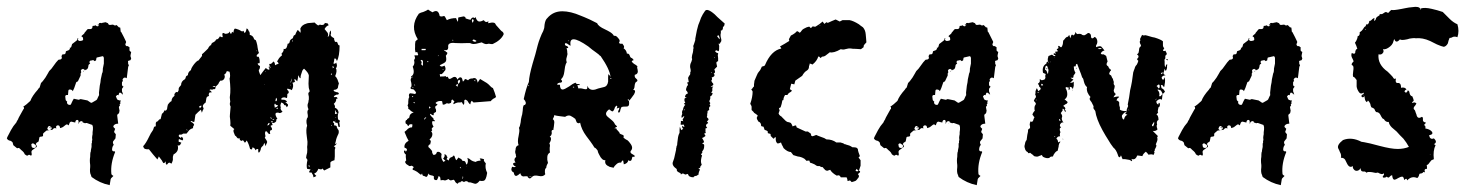

<svg xmlns="http://www.w3.org/2000/svg" viewBox="-24 -531 4289 562"><path d="M-4 -126Q-3 -127 -3 -129Q-1 -133 8 -150Q16 -164 21 -169Q24 -172 25 -175Q25 -176 26.5 -178Q28 -180 29 -182Q30 -184 30 -185Q31 -186 31 -187L36 -196L41 -205L45 -212H46V-217L44 -219Q45 -219 54 -226Q56 -228 59 -230.5Q62 -233 63 -234L65 -236Q70 -250 87 -269L88 -271Q90 -273 92 -275L96 -288Q100 -291 109 -304Q112 -309 115.5 -315Q119 -321 120 -323Q126 -328 134 -340Q140 -349 147 -356L153 -357Q154 -357 156 -359L157 -361V-362L156 -367L159 -372H163Q167 -372 168 -376L169 -381L177 -384L180 -387Q182 -388 180 -390V-391Q184 -391 185 -395L187 -402L200 -412L202 -414L203 -419H206Q205 -419 205 -418Q203 -416 205 -413Q207 -411 210 -411L216 -412Q217 -412 219 -414Q220 -417 219 -418V-420L218 -422Q216 -424 214 -425L217 -428Q223 -432 224 -436L226 -438Q228 -441 230 -443L233 -446H241Q243 -446 244 -447L246 -449L247 -455L254 -456Q255 -457 256 -457Q258 -454 261 -454Q265 -454 266 -458V-459Q266 -462 265 -463L271 -464H272Q274 -462 275 -464L285 -466L292 -463L293 -461Q294 -458 298 -458L307 -459L310 -457Q313 -456 316 -457L317 -458L323 -452Q323 -451 325 -451L328 -450L329 -441V-439Q332 -436 332 -435Q338 -424 345 -409V-407L343 -402V-400L344 -398L346 -396H351Q352 -393 355 -393V-384Q355 -382 358 -380L360 -379L358 -369V-366L360 -360L358 -355L355 -354Q349 -353 351 -349V-345L352 -342L353 -341V-339L352 -337Q351 -336 351 -334L347 -302L345 -303L342 -304Q339 -304 337 -302Q334 -299 335 -296L336 -294L334 -292Q333 -291 333 -289V-283Q333 -280 336 -278H338Q337 -277 335 -274L333 -271V-266Q333 -262 334 -261L335 -259V-257L336 -256V-254L331 -258Q328 -261 325 -259Q323 -253 323 -253L324 -252L321 -253H319L317 -251Q314 -248 316 -247Q318 -241 320 -239L323 -238L326 -237H330L329 -235Q328 -234 328 -230L329 -228Q325 -227 327 -223V-222L326 -221Q324 -219 324 -217L326 -206L325 -204V-202Q324 -198 322 -198Q319 -196 319 -193L322 -169Q314 -169 310 -165Q306 -161 309 -158L313 -154L311 -148Q309 -145 311 -143L315 -138L314 -126L307 -117Q306 -114 307 -111L309 -107Q304 -102 304 -92Q304 -91 306 -89Q307 -88 309 -88H312L313 -86Q299 -52 302 -22Q302 -20 305 -18L308 -16L301 -9Q301 -8 300 -7L297 11Q268 5 244 -13L242 -19Q238 -26 240 -42V-48Q238 -62 240 -72Q240 -82 241 -86L242 -88V-91Q244 -99 244 -101V-111Q246 -113 245 -118L246 -121V-123Q245 -127 246 -133L247 -138V-144L248 -152V-159Q248 -161 247 -162Q247 -166 244 -166L230 -171H227L225 -170L223 -171L221 -172H219L218 -173Q218 -176 216 -176Q213 -177 212 -176Q207 -174 207 -169H206V-175Q206 -180 202 -180Q200 -180 199 -179Q197 -177 197 -176L196 -172Q195 -173 193 -173L185 -175Q182 -175 180 -172L177 -164L174 -166Q172 -168 169 -166L160 -159Q159 -159 158 -158L152 -156L151 -160Q150 -164 146 -164H144Q143 -164 141 -162Q140 -161 140 -159L141 -155L138 -156H135L133 -155L129 -151L121 -150L113 -149Q112 -149 111 -148L104 -142L103 -141L102 -139V-133Q100 -131 96 -131Q91 -131 91 -127L89 -117L83 -113Q82 -112 82 -112Q82 -110 81 -110Q81 -108 82 -107L84 -103L83 -101Q83 -100 82 -100L70 -91Q68 -89 68 -86L69 -79L67 -75L64 -77Q61 -79 59 -77L55 -75L54 -76Q51 -77 48 -80Q47 -85 38 -92L34 -96Q32 -98 30 -98L26 -97L15 -106L13 -114L11 -116Q8 -119 6 -119Q-1 -120 -4 -126ZM175 -253H172Q167 -253 167 -248L168 -240Q168 -238 169 -237L173 -233L172 -232Q172 -225 179 -224H180Q184 -224 184 -227Q186 -229 186 -231L189 -237Q191 -241 192 -242L206 -239Q208 -239 209 -240L212 -241L232 -237L241 -231Q243 -229 246 -231L258 -238L260 -240L265 -251Q266 -251 266 -253Q265 -258 267 -271L268 -280L270 -290L271 -299L273 -308L274 -313L275 -317Q276 -318 276.5 -321Q277 -324 277 -326V-330L278 -335L279 -340L280 -345V-362L278 -366Q275 -367 274 -366L261 -363Q258 -363 258 -359L257 -354L252 -352Q252 -354 249 -355H247L245 -354H242Q241 -354 240 -353L238 -351V-348L239 -346L240 -345L237 -343Q235 -341 235 -340Q234 -327 227 -327L226 -326L224 -325Q224 -327 223 -327L222 -328Q221 -328 220 -329Q219 -330 218 -329L215 -328Q212 -325 213 -322Q214 -321 214 -320L212 -316V-310L204 -293L200 -291Q198 -289 198 -287Q193 -271 189 -264Q187 -269 180 -269Q176 -269 176 -264ZM70 -111 68 -109Q67 -108 68 -107Q68 -98 74 -98H77Q81 -99 81 -102V-105L80 -107L75 -110Q74 -112 70 -111ZM121 -150 123 -151H124L127 -154Q127 -158 126 -159L124 -160L122 -162H120Q118 -162 116 -159V-158L115 -156Q114 -154 115 -153L117 -151Q118 -150 121 -150ZM123 -158Q124 -158 124 -157V-155L120 -159Q123 -159 123 -158ZM263 -456 262 -459 266 -460 265 -458Q264 -456 263 -456ZM221 -321 220 -323 222 -324Q222 -322 221 -321ZM215 -168V-169L216 -170Q216 -168 215 -168Z M412 -94H406L401 -95Q397 -96 395 -103Q403 -111 413 -132Q417 -141 423 -149L425 -153L426 -157Q428 -162 432 -161V-171Q434 -176 438 -176Q442 -183 446 -182L450 -198Q456 -202 457 -208Q462 -205 465 -212L466 -219Q467 -221 467 -224Q473 -233 478 -235Q478 -240 481 -245L484 -248L487 -251Q485 -255 489 -259Q491 -263 496 -261L499 -267V-271Q499 -275 506 -282Q506 -293 517 -299L519 -302L520 -306Q521 -309 526 -311Q526 -320 535 -326Q535 -331 544 -343Q553 -354 557 -354L560 -358L564 -363Q569 -368 567 -372Q571 -375 581 -385L585 -389L587 -393Q590 -398 594 -399Q594 -403 598 -406L602 -408L606 -411Q608 -416 611 -416Q613 -416 615 -418Q618 -421 619 -424H621L623 -423Q626 -421 628 -423Q626 -431 627.5 -433.5Q629 -436 635 -432Q647 -432 648 -439Q652 -427 654 -435Q655 -436 655 -438L657 -437L659 -435Q660 -444 663 -447Q665 -448 675 -444L679 -442L682 -440Q687 -438 688 -441Q690 -439 690 -438L691 -436L692 -434Q695 -437 696 -440L697 -444L698 -448Q702 -446 703 -443L704 -440L706 -438L707 -434V-429Q715 -427 718 -421L720 -416Q721 -415 725 -413L726 -410L727 -407L729 -399L730 -392Q732 -379 734 -376L732 -374L730 -372Q726 -370 728 -365H733Q737 -358 736 -346H733L730 -345Q732 -339 737 -338Q737 -332 736 -330L735 -328L734 -327Q732 -325 738 -311L746 -322L754 -332Q759 -327 763 -327Q767 -327 762 -335L764 -336H766Q764 -342 764 -344Q770 -342 776 -351Q781 -349 781 -340Q788 -344 791 -344Q792 -347 787 -351L790 -356L793 -361Q799 -368 801 -368V-371L800 -374Q808 -382 806 -388Q812 -386 815 -392L817 -398L818 -403Q823 -403 824 -409Q824 -410 824.5 -411.5Q825 -413 826 -414Q830 -418 833 -419L834 -422L835 -425Q836 -428 840 -429L843 -436L847 -443Q849 -443 851 -440L853 -438L855 -435Q856 -436 856 -441L855 -447Q859 -458 873 -462Q875 -463 879 -463.5Q883 -464 885 -464L897 -465L901 -461L905 -458Q908 -455 912 -459Q924 -455 927 -464L931 -463H934Q936 -462 938 -457Q931 -455 926 -446L931 -440L935 -435Q938 -429 935 -423Q939 -424 940 -431L941 -437Q943 -441 944 -442Q945 -439 945 -433L944 -431V-429Q943 -425 954 -419V-416L955 -413Q955 -410 958 -408Q963 -410 964 -405L966 -400Q968 -398 970 -398Q970 -366 962 -352Q961 -358 957 -360Q956 -361 955 -359Q954 -357 954 -353L952 -345Q957 -343 960 -348Q965 -337 959 -331Q964 -324 957 -308Q961 -305 964 -298L966 -292L968 -287L966 -280L965 -274Q962 -268 953 -268Q951 -264 959 -262L962 -261H964Q967 -260 968 -257Q967 -254 963 -254H961L959 -253Q955 -251 953 -249Q955 -245 958 -247H961L964 -244Q964 -242 963 -242H961L960 -241Q961 -234 953 -227Q958 -221 956 -216Q966 -212 967 -202Q964 -194 965 -187Q965 -179 970 -179Q972 -176 969 -173L970 -167L971 -160Q966 -158 966 -163L965 -168Q965 -170 963 -172Q957 -170 957 -175Q960 -177 958 -179Q959 -175 956 -175L954 -176H951Q950 -173 951 -172H953L954 -170V-164Q961 -164 962 -160V-158L963 -156Q965 -152 967 -150Q969 -142 965 -136Q965 -135 962 -129L960 -123L959 -118Q956 -109 958 -109Q958 -109 961 -112Q962 -108 953 -103L956 -101L958 -98Q956 -96 956 -92V-73L955 -62Q944 -59 943 -55V-41L925 -32L923 -34Q922 -36 920 -38Q918 -33 908 -37Q903 -25 897 -24Q895 -22 898 -20L900 -18L902 -16Q898 -13 893 -12Q894 -14 892 -19L890 -22L888 -26H882Q880 -28 882 -31L884 -33L885 -35L880 -36Q876 -36 875 -37Q872 -45 876 -63L872 -69L873 -76L875 -84Q876 -94 875 -101Q876 -106 876 -116L874 -132Q871 -153 875 -163Q870 -180 877 -188V-194L876 -200Q875 -207 879 -211Q874 -222 878 -230Q879 -231 879 -236L880 -240V-248L879 -253Q877 -260 882 -262V-267Q879 -273 879 -286Q880 -301 880 -310Q879 -318 866 -330Q861 -326 860 -321L857 -312L856 -308V-305Q856 -302 855 -302Q853 -302 849 -311L848 -302L846 -293L839 -300Q837 -298 838 -296L839 -294L840 -293L837 -290Q835 -290 832 -289Q837 -279 830 -267L827 -269L823 -270Q819 -272 816 -271Q817 -270 817 -268Q821 -265 821 -262Q822 -258 817 -256Q817 -247 816 -244L812 -245Q811 -246 809 -246Q799 -246 799 -240L803 -239H808Q814 -237 815 -235Q817 -232 814 -232H811L815 -229L819 -225Q820 -221 815 -217Q813 -225 808 -223Q807 -229 799 -231L798 -227L797 -224Q796 -221 798 -217Q795 -212 803 -204Q795 -198 792 -201Q775 -204 788 -183Q783 -182 785 -177Q781 -170 772 -171L774 -165Q768 -164 768 -162L770 -159L772 -155Q773 -151 770 -150Q767 -150 767 -148Q765 -145 767 -139Q763 -138 760 -142L758 -145Q756 -147 754 -147Q751 -144 752 -138L753 -133Q753 -130 751 -128Q758 -118 758 -116Q758 -114 757 -112L755 -108L754 -103Q753 -105 751.5 -108.5Q750 -112 750 -113L748 -109L747 -106Q744 -102 743 -102Q742 -101 740 -98L739 -93Q738 -88 734 -84Q731 -85 732 -94Q728 -97 724 -91Q721 -100 714 -99Q715 -95 713.5 -94Q712 -93 708 -95Q704 -111 698 -120Q697 -118 695 -115Q693 -114 693 -113L690 -117L687 -121Q683 -117 680 -120Q677 -122 677 -127Q673 -124 670 -128L667 -132Q665 -134 664 -134L662 -139L660 -144Q658 -151 662 -153Q652 -161 650 -163Q651 -169 650 -179Q648 -192 649 -195L651 -219Q647 -226 650 -233Q648 -248 649 -249Q652 -268 648 -301Q651 -308 648 -321L640 -323Q639 -320 638 -318.5Q637 -317 636 -315.5Q635 -314 634 -313.5Q633 -313 632 -313Q636 -307 632 -300Q628 -294 621 -295Q616 -289 615 -285L613 -283L611 -281L607 -277Q607 -270 604 -270H600Q599 -270 597 -268L595 -269H593Q591 -270 589 -267Q596 -264 595 -260Q589 -262 588 -258Q586 -255 588 -250Q581 -249 580 -243L579 -237L578 -231Q568 -224 570 -218L571 -216L572 -214Q572 -212 569 -207L567 -201L564 -210L556 -203L548 -195Q547 -189 545 -175Q543 -173 540 -175L538 -176L535 -177Q533 -175 536 -174L539 -172L541 -171Q545 -166 544 -165L542 -162Q541 -161 541 -156Q534 -154 530 -150L526 -145L522 -140H512Q510 -138 507 -137H501Q498 -134 500 -131L503 -129L505 -127Q506 -128 508 -131Q515 -124 510 -120L505 -122L500 -124Q499 -123 499 -120V-116L503 -115L507 -113Q506 -112 504 -109Q505 -108 502 -106Q499 -104 496 -106Q501 -88 484 -79Q482 -73 482 -72V-67Q483 -62 478 -52L472 -55L469 -54L467 -52Q465 -48 462 -50Q461 -51 461 -59Q457 -52 454 -54L452 -57L450 -61L441 -73Q440 -72 440 -71L439 -69Q439 -68 438 -67Q437 -66 437 -64L430 -72L424 -79ZM779 -223 780 -219V-216L783 -217L786 -218Q788 -219 790 -223Q783 -223 781 -228Q779 -226 779 -223ZM758 -164Q765 -164 765 -171Q763 -172 761.5 -170Q760 -168 758 -164ZM956 -206 957 -205V-204Q957 -199 956 -197L964 -199L959 -204V-206Q959 -207 958 -208ZM782 -235H785Q789 -240 784 -245Q782 -235 782 -235ZM830 -302Q828 -297 826 -289Q829 -289 830 -302ZM559 -220 560 -217 561 -214 563 -216 564 -218Q567 -220 565 -222ZM769 -176 771 -174 772 -171Q775 -174 774 -176Q773 -177 769 -176ZM603 -279 598 -278Q602 -275 607 -277Q605 -279 603 -279ZM766 -336 765 -334 766 -333H767L769 -335Q767 -335 766 -336ZM949 -338Q950 -336 950 -331Q953 -334 954 -334Q954 -335 949 -338ZM779 -181 776 -183Q775 -183 773 -181Q777 -180 779 -181ZM772 -183Q771 -184 771 -184Q771 -186 770 -186L769 -189Q766 -184 772 -183ZM786 -212Q788 -212 790 -214L788 -216Q784 -214 786 -212ZM832 -414V-408Q835 -412 832 -414ZM878 -46 880 -44 881 -42Q883 -45 882.5 -46Q882 -47 878 -46ZM946 -311Q946 -312 947 -313Q947 -314 948 -316Q942 -315 946 -311ZM947 -166 945 -162Q948 -162 947 -166ZM961 -187Q957 -188 957 -188Q957 -186 961 -187ZM755 -320 753 -322Q751 -320 755 -320ZM827 -282 826 -283 825 -285Q826 -282 826.5 -281Q827 -280 828 -281Q828 -282 827 -282ZM525 -150 522 -153Q522 -148 525 -150ZM727 -383 726 -382 727 -381Q729 -383 727 -383ZM750 -283V-284L749 -285Q749 -283 750 -283ZM891 -31Q890 -32 889 -32Q889 -31 891 -31ZM932 -436Z M1159 -85Q1157 -90 1162 -91Q1162 -89 1164 -87Q1172 -95 1160 -99Q1158 -111 1172 -119Q1168 -125 1160 -145L1165 -149L1170 -154Q1177 -159 1182 -158L1183 -163V-167Q1173 -169 1172 -162L1170 -163L1169 -164Q1169 -166 1166 -168L1164 -169L1163 -171V-177Q1165 -180 1167 -180Q1167 -182 1170 -184L1172 -185L1174 -187Q1175 -199 1187 -202Q1181 -204 1178 -207L1175 -210Q1173 -212 1171 -212Q1172 -217 1169 -222L1171 -228V-234Q1171 -242 1174 -247L1173 -250V-253Q1173 -256 1176 -258L1185 -257Q1190 -255 1192 -257Q1194 -258 1194 -259Q1194 -260 1192.5 -262.5Q1191 -265 1188 -268L1185 -270H1181Q1178 -271 1177 -274Q1182 -276 1180 -288L1179 -292L1178 -297Q1178 -301 1181 -304L1180 -305L1179 -307Q1192 -314 1184 -336Q1189 -341 1189 -349L1188 -355L1191 -361L1189 -369H1199Q1201 -371 1199 -374L1198 -377L1197 -379Q1196 -378 1192 -378Q1190 -388 1191 -394V-402L1192 -410Q1197 -415 1199 -416Q1175 -454 1202 -491L1208 -494L1215 -496Q1225 -500 1229 -503L1235 -499L1242 -495Q1259 -506 1263 -484Q1267 -482 1271 -483L1274 -484Q1277 -484 1278 -483Q1279 -481 1284 -472Q1295 -478 1311 -478L1313 -473L1316 -467L1317 -472V-476Q1317 -479 1318 -480L1333 -483Q1339 -482 1339 -477Q1342 -476 1347 -474.5Q1352 -473 1353 -473Q1355 -477 1358 -479Q1363 -481 1364 -478L1366 -479L1368 -481Q1372 -468 1379 -468Q1385 -468 1392 -472Q1398 -463 1406 -469Q1405 -468 1405 -463L1410 -464L1416 -465Q1425 -465 1426 -461Q1427 -458 1433 -452L1441 -443L1444 -440L1447 -438Q1451 -434 1450 -430Q1442 -413 1418 -402H1413Q1410 -403 1406 -403L1401 -402Q1396 -401 1386 -407L1378 -405L1370 -403Q1360 -401 1354 -404Q1353 -405 1350 -405H1345Q1327 -404 1309 -405Q1295 -407 1290 -402Q1287 -399 1288 -393Q1288 -381 1275 -385Q1276 -383 1280 -381L1282 -379L1284 -378Q1288 -376 1281 -368Q1284 -354 1280 -350Q1278 -347 1263 -340Q1267 -333 1277 -339Q1282 -331 1279 -325L1277 -323Q1276 -321 1275 -320L1269 -314H1263Q1264 -312 1264 -307Q1276 -307 1281 -308Q1283 -303 1287 -307Q1288 -300 1292 -300Q1295 -300 1299 -303Q1303 -306 1307 -306Q1312 -306 1315 -298Q1321 -307 1326 -304Q1329 -303 1331 -292L1335 -296L1336 -298V-299Q1338 -301 1346 -296L1348 -298L1351 -300Q1356 -302 1358 -301Q1372 -307 1374 -289Q1375 -291 1378 -295Q1381 -299 1381 -300L1391 -294L1401 -288L1406 -284L1410 -280Q1414 -275 1419 -273L1424 -260L1428 -247L1424 -244L1420 -242Q1414 -238 1413 -235L1388 -233L1362 -231L1357 -236Q1353 -232 1353 -226Q1351 -225 1347 -231Q1347 -232 1346 -233L1344 -236L1341 -238Q1338 -241 1335 -237V-230Q1335 -226 1333 -224Q1331 -226 1330 -228L1329 -230L1328 -232L1322 -231H1316Q1310 -230 1304 -226Q1302 -228 1304 -231L1305 -232L1306 -235L1304 -236Q1302 -238 1300 -240Q1297 -238 1297 -236V-233L1296 -230Q1288 -226 1285 -229L1282 -228L1279 -226Q1275 -224 1272 -225Q1272 -227 1270 -235Q1258 -237 1251 -230Q1251 -229 1253 -227H1256Q1257 -226 1255 -223L1252 -221L1250 -219V-215L1252 -211Q1253 -207 1252 -203L1249 -202L1247 -200Q1244 -199 1246 -194Q1244 -193 1240 -195L1238 -197L1235 -198Q1234 -195 1238 -191L1242 -187L1245 -184Q1244 -182 1246 -180L1248 -179Q1249 -178 1249 -176Q1244 -177 1242 -176Q1240 -175 1241 -172Q1241 -168 1242 -166L1245 -160Q1238 -155 1240 -152L1241 -151V-150Q1241 -149 1238 -146Q1243 -142 1241 -134Q1240 -129 1233 -122Q1237 -121 1237 -116L1236 -112L1235 -108Q1232 -109 1230 -104Q1229 -100 1233 -98Q1241 -90 1241 -87V-84L1244 -78Q1252 -76 1255 -86Q1261 -88 1265 -84Q1270 -81 1268 -76Q1266 -68 1274 -57L1277 -59L1280 -60L1273 -67Q1279 -72 1277 -80Q1282 -78 1283 -76L1284 -73L1286 -71L1283 -65L1285 -64Q1288 -62 1290 -61Q1290 -67 1295 -70L1300 -72L1304 -76Q1307 -75 1308 -69Q1310 -63 1312 -62L1315 -66L1318 -70L1321 -68L1325 -66Q1328 -64 1330 -60H1334Q1338 -59 1339 -55L1340 -52L1342 -49Q1348 -57 1344 -69L1350 -66L1355 -62Q1359 -59 1368 -57Q1369 -58 1375 -60L1383 -61L1382 -64L1380 -67Q1384 -68 1393 -65Q1390 -61 1398 -53Q1395 -39 1402 -25L1400 -15Q1398 -8 1397 -7Q1394 1 1380 -2Q1373 7 1367 7L1363 6L1360 5Q1353 2 1348 3Q1341 -4 1334 2Q1327 -4 1323 3Q1320 2 1319 3L1317 5L1316 7Q1311 5 1309 2L1307 -2L1304 -5L1300 -4L1296 -3Q1292 -3 1289 -7Q1280 -2 1277 -3L1273 -4Q1269 -4 1266 -3L1265 -7V-10Q1264 -14 1260 -16L1258 -10L1255 -4Q1250 -3 1247.5 -5.5Q1245 -8 1246 -15L1242 -17L1237 -18Q1230 -20 1229 -24V-21L1228 -18Q1227 -14 1223 -13L1220 -15L1216 -16Q1212 -17 1212 -22Q1210 -24 1210 -21L1209 -20H1207L1202 -24L1197 -28Q1189 -33 1184 -34V-38L1187 -41Q1186 -44 1181 -46L1177 -45H1174L1165 -51L1163 -54L1162 -56Q1162 -60 1165 -61Q1163 -74 1164 -79Q1161 -80 1159 -85ZM1214 -338V-353Q1212 -355 1210 -355.5Q1208 -356 1207 -355L1209 -352L1210 -349Q1211 -346 1208 -343L1210 -342Q1212 -340 1214 -338ZM1359 -412 1362 -410 1365 -409Q1368 -408 1371 -411L1368 -413L1364 -415Q1360 -416 1359 -412ZM1316 -291 1317 -288V-285L1319 -287L1321 -289Q1323 -293 1323 -294Q1323 -295 1321 -297Q1320 -298 1318 -296Q1316 -294 1316 -291ZM1222 -388H1210V-384H1220Q1223 -384 1222 -388ZM1360 -464 1361 -467 1362 -470Q1364 -473 1359 -475Q1355 -471 1360 -464ZM1217 -180 1224 -187Q1221 -188 1219.5 -186Q1218 -184 1217 -180ZM1317 -285 1314 -284 1310 -282 1315 -277ZM1331 -16 1330 -11 1329 -7Q1333 -9 1331 -16ZM1232 -220V-213L1235 -215L1237 -216Q1235 -217 1232 -220ZM1367 -293V-298Q1362 -295 1367 -293ZM1323 -43 1322 -40 1326 -38 1325 -40 1324 -41ZM1185 -232Q1188 -231 1191 -228Q1190 -234 1185 -232ZM1303 -411Q1302 -412 1302 -415Q1298 -413 1303 -411ZM1186 -248Q1185 -248 1183 -250Q1182 -249 1182 -247Q1184 -246 1186 -248ZM1229 -352H1227Q1226 -351 1227 -350Q1227 -349 1229 -349Q1229 -350 1230 -351ZM1187 -276H1182Q1184 -273 1187 -276ZM1188 -284 1191 -279Q1191 -284 1188 -284ZM1258 -370V-366L1259 -368L1260 -369Q1258 -369 1258 -370ZM1271 -328H1275V-329H1271ZM1182 -304 1184 -305H1185Q1185 -306 1184 -307Q1184 -306 1182 -304ZM1339 -233H1341V-232H1339ZM1341 -43V-44H1340Q1340 -43 1341 -43ZM1169 -144 1170 -143Q1170 -144 1169 -144ZM1246 -73 1245 -72Z M1475 -43Q1483 -40 1486 -44Q1480 -45 1478 -50Q1477 -52 1479 -53.5Q1481 -55 1485 -55Q1478 -65 1487 -72Q1486 -74 1486 -77Q1486 -80 1485 -81Q1483 -87 1485 -92Q1485 -104 1494 -106Q1490 -116 1494 -133L1496 -145Q1497 -151 1495 -157Q1498 -160 1500 -173L1501 -182L1503 -191Q1505 -197 1505 -200L1506 -207Q1506 -217 1509 -223Q1516 -224 1515 -231L1513 -236L1509 -241Q1516 -274 1524 -291Q1525 -310 1535 -345L1543 -372L1550 -399L1553 -409L1557 -420Q1562 -433 1566 -440L1569 -449L1570 -459Q1572 -473 1578 -478Q1595 -498 1622 -498Q1646 -498 1676 -485L1686 -481Q1696 -477 1702 -474L1714 -468L1724 -463Q1727 -454 1747 -445L1755 -441L1762 -437Q1770 -432 1773 -426Q1779 -428 1785 -420Q1793 -412 1788 -407Q1789 -403 1792 -403H1798L1800 -400L1802 -397Q1804 -392 1801 -390Q1810 -384 1811 -374Q1817 -375 1819 -369L1821 -364L1824 -361V-362L1828 -359L1831 -355L1828 -354L1825 -352Q1827 -347 1832 -344L1837 -341L1842 -337Q1840 -334 1842 -329L1843 -322Q1843 -314 1834 -312Q1833 -308 1835 -304L1837 -302L1839 -300Q1844 -296 1840 -292Q1836 -292 1834 -283L1833 -275Q1832 -270 1829 -268Q1839 -268 1832 -255Q1830 -252 1824 -244L1820 -239L1817 -236Q1819 -222 1814 -220Q1813 -219 1806 -219H1802L1796 -218Q1794 -217 1792 -210L1791 -205Q1790 -204 1788 -201Q1784 -202 1786 -207L1788 -211L1789 -216Q1781 -213 1781 -214L1782 -216L1783 -218Q1783 -220 1781 -222Q1778 -220 1776 -217L1774 -211Q1771 -205 1769 -205Q1766 -205 1759 -211Q1743 -199 1755 -189L1761 -184L1767 -179Q1774 -173 1776 -167Q1783 -161 1782 -160L1780 -159L1778 -158L1775 -156Q1776 -154 1777 -155L1779 -156L1780 -155Q1780 -153 1782 -151L1785 -148Q1790 -143 1790 -140L1794 -138L1799 -136Q1803 -135 1801 -128Q1803 -126 1807 -123.5Q1811 -121 1812 -121Q1817 -117 1821 -111Q1831 -98 1822 -89Q1820 -84 1825 -81L1830 -78L1834 -75Q1834 -72 1832 -72H1827Q1825 -63 1824 -62Q1821 -58 1815 -62Q1814 -53 1802 -50L1801 -56L1800 -61Q1798 -62 1796 -59L1795 -57Q1795 -55 1793 -55Q1786 -56 1780 -50L1775 -45L1772 -40L1763 -42Q1761 -42 1758 -44Q1755 -46 1754 -46Q1745 -52 1748 -62Q1738 -61 1730 -78L1727 -84L1725 -91Q1720 -98 1716 -99Q1712 -106 1704 -117L1692 -133Q1678 -152 1674 -172Q1669 -168 1664 -173Q1662 -177 1660 -183L1653 -188L1646 -192Q1639 -195 1630 -189L1622 -190L1614 -191Q1605 -192 1598 -194Q1599 -191 1594 -182Q1600 -179 1598 -168L1597 -159Q1596 -156 1596 -151Q1589 -151 1591 -143V-140L1590 -137Q1589 -133 1585 -132Q1593 -126 1584 -111Q1587 -107 1585 -99V-93Q1585 -88 1586 -85Q1578 -80 1578 -71V-63L1580 -54Q1575 -46 1575 -40Q1571 -37 1571 -31V-26L1572 -21Q1566 -13 1553 -16L1547 -17H1542Q1537 -17 1532 -12Q1529 -8 1525 -9Q1521 -11 1520 -15H1512Q1508 -14 1506 -15Q1501 -16 1499 -24Q1493 -18 1487 -16Q1481 -16 1480 -26Q1469 -31 1475 -43ZM1617 -289H1614L1611 -288Q1607 -287 1607 -283H1615Q1615 -269 1623 -269Q1628 -269 1642 -278L1652 -285Q1654 -286 1657 -287.5Q1660 -289 1661 -289Q1662 -285 1667 -285H1671L1674 -282H1666Q1668 -276 1669 -272Q1673 -273 1679 -272L1683 -271L1688 -270Q1692 -269 1694 -271Q1696 -273 1695 -280Q1700 -268 1711 -268Q1718 -268 1727 -272L1735 -274L1743 -276Q1754 -278 1756 -292V-304Q1756 -311 1757 -314L1760 -311L1761 -309L1763 -306Q1761 -328 1734 -367L1732 -368Q1730 -370 1728 -372L1724 -375L1720 -378Q1717 -380 1709 -386Q1701 -392 1698 -395Q1668 -416 1655 -416Q1643 -416 1646 -397L1644 -398L1641 -400L1635 -404Q1631 -405 1630 -404Q1629 -403 1630 -399L1633 -397L1636 -396Q1640 -393 1639 -390Q1636 -391 1635 -390.5Q1634 -390 1635 -388L1636 -383Q1637 -380 1636 -379Q1637 -377 1637 -372L1635 -364Q1632 -355 1635 -349Q1632 -345 1630 -336L1629 -329L1628 -322Q1626 -305 1618 -299Q1625 -291 1617 -289ZM1529 -14 1532 -12Q1531 -16 1524 -15Q1526 -14 1529 -14ZM1656 -277H1653V-275H1656L1657 -276ZM1766 -301 1765 -302 1763 -303V-302L1762 -300Q1766 -300 1766 -301ZM1524 -282 1523 -281 1522 -279Q1526 -279 1524 -282ZM1817 -236V-240Q1814 -240 1813 -239Q1814 -238 1815 -237Q1816 -236 1817 -236ZM1638 -413 1640 -411 1641 -410Q1641 -412 1642 -412Q1639 -412 1638 -413ZM1639 -389Z M1946 -58Q1950 -68 1951 -75L1953 -84L1955 -93V-96L1956 -100Q1956 -104 1958 -106Q1958 -110 1960 -124Q1961 -135 1965 -142Q1965 -155 1966 -160Q1968 -156 1970 -150L1973 -152L1976 -154Q1972 -156 1973 -163L1976 -161L1978 -159Q1980 -161 1979 -162L1978 -164V-166H1973Q1970 -165 1968 -167L1969 -172V-177H1973L1976 -176Q1976 -177 1974 -181L1977 -186L1979 -190Q1978 -192 1975 -189L1973 -187L1972 -186Q1970 -188 1971 -192L1972 -195L1973 -198Q1971 -204 1975 -210L1976 -214L1977 -217Q1979 -222 1982 -224Q1977 -227 1978 -228L1980 -229L1982 -231Q1978 -235 1980 -243L1982 -244L1986 -245Q1985 -246 1983 -246Q1982 -247 1981 -247Q1982 -256 1989 -257Q1990 -261 1984 -267Q1984 -272 1986 -276L1987 -279L1989 -281Q1991 -283 1987 -289Q1988 -290 1990 -290L1992 -291Q1990 -301 1990 -303L1993 -309Q1998 -314 1996 -318Q1999 -322 1997 -330Q1995 -336 1997 -344L2000 -351L2002 -358Q2000 -362 2002 -370L2004 -377L2005 -383V-386L2006 -390Q2006 -395 2005 -396L2007 -401L2009 -407Q2012 -415 2011 -417Q2016 -446 2020 -458L2024 -468L2028 -479Q2033 -490 2039 -498Q2045 -509 2068 -489L2076 -481L2085 -473Q2087 -471 2090 -468.5Q2093 -466 2094.5 -464.5Q2096 -463 2097 -463Q2097 -454 2092 -452Q2093 -449 2091 -445Q2090 -441 2086 -442V-435L2085 -429Q2085 -423 2087 -417Q2088 -414 2087 -410L2085 -407L2083 -403H2079Q2082 -398 2081 -392V-387L2080 -382Q2078 -380 2077 -382L2075 -383Q2072 -385 2069 -381L2073 -377L2076 -376L2078 -375V-372Q2077 -371 2077 -370L2078 -361V-352Q2072 -350 2073 -346L2074 -341L2075 -336L2073 -334L2071 -332L2067 -328L2068 -325L2069 -321Q2069 -317 2065 -316Q2072 -308 2059 -304Q2062 -299 2058 -295Q2058 -294 2061 -289L2063 -287Q2064 -286 2064 -283L2061 -280L2059 -279L2056 -276L2059 -277H2060L2064 -278Q2061 -275 2061 -272V-268Q2062 -264 2058 -261Q2058 -259 2060 -259H2062Q2061 -251 2055 -249V-242Q2053 -236 2052 -235L2053 -233L2054 -231Q2056 -229 2054 -227Q2052 -226 2054 -224L2055 -222V-220Q2050 -218 2052 -209Q2047 -207 2047 -205V-202Q2047 -199 2046 -198V-192Q2044 -189 2046 -187L2047 -186L2049 -184Q2052 -180 2045 -176L2047 -174L2049 -171Q2038 -165 2046 -157L2040 -154Q2042 -152 2041 -148V-145L2042 -142L2040 -141Q2038 -140 2037 -140Q2038 -138 2039.5 -136Q2041 -134 2041 -133Q2035 -128 2031 -127Q2036 -120 2037 -115Q2035 -113 2032 -112Q2032 -109 2036 -109Q2038 -107 2037 -100Q2036 -92 2031 -88Q2033 -86 2031 -83L2029 -81L2028 -78L2030 -77L2031 -76L2029 -69L2028 -63Q2027 -56 2030 -49Q2030 -48 2026 -44Q2027 -42 2025 -40L2022 -38L2020 -37Q2022 -36 2023 -36Q2024 -35 2025 -35L2022 -28Q2020 -22 2021 -20Q2019 -20 2016 -17L2013 -16H2011Q2007 -15 2006 -12Q1992 -12 1990 -21Q1989 -21 1989 -22Q1983 -20 1982 -20L1980 -21L1978 -22Q1974 -25 1969 -20Q1969 -24 1966 -25L1962 -27Q1956 -30 1957 -36Q1941 -47 1946 -58ZM2075 -425Q2081 -417 2082 -416Q2084 -420 2079 -428Q2078 -428 2077 -427Q2076 -426 2075 -425ZM1980 -211Q1979 -211 1977 -209L1979 -208Q1981 -210 1980 -211ZM2067 -364V-362Q2068 -361 2069 -361L2068 -363ZM2058 -317Q2059 -318 2060 -318Q2058 -320 2057 -319Q2058 -318 2058 -317Z M2176 -209V-219Q2175 -223 2172 -227Q2179 -247 2179 -263Q2178 -266 2175 -269L2179 -273L2180 -275L2183 -278V-284L2184 -291Q2184 -295 2185 -296L2188 -303L2191 -310Q2194 -318 2198 -322Q2202 -326 2206 -336L2213 -338L2215 -340Q2233 -383 2263 -389Q2262 -392 2259 -395L2273 -403L2286 -411V-414L2285 -416Q2288 -422 2291 -427Q2302 -432 2309 -440L2313 -438L2317 -435L2320 -438L2323 -442Q2325 -445 2329 -447L2337 -451Q2343 -453 2345 -453L2347 -451L2349 -449L2351 -450Q2353 -452 2355 -454L2359 -453H2363L2374 -460L2384 -468L2386 -465L2389 -461Q2392 -464 2395 -466L2399 -464L2410 -469L2422 -474L2434 -468L2438 -470L2442 -472H2463Q2474 -470 2490 -460L2495 -456Q2496 -455 2498.5 -453.5Q2501 -452 2502 -451Q2509 -443 2510 -431L2511 -420L2512 -407Q2505 -400 2504 -397V-393L2496 -387L2481 -388Q2470 -388 2467 -389Q2460 -390 2450 -387Q2445 -385 2437 -387Q2416 -375 2405 -378Q2398 -373 2392 -368L2388 -366L2382 -365L2378 -361L2375 -364L2373 -366Q2372 -365 2371 -365Q2367 -352 2354 -342L2350 -344L2346 -345Q2346 -343 2345.5 -341Q2345 -339 2344 -338V-336Q2344 -328 2337 -324Q2330 -320 2324 -309L2314 -302L2304 -295Q2303 -292 2301 -284L2297 -285L2292 -286L2291 -282L2290 -278L2289 -274L2288 -270L2294 -266L2292 -263L2289 -261Q2283 -258 2281 -253H2274Q2269 -245 2269 -238Q2267 -238 2266 -237L2264 -227L2261 -217L2259 -216L2256 -214L2257 -211L2258 -207Q2256 -204 2255 -198L2256 -197L2257 -195L2260 -192Q2264 -190 2265 -188L2270 -183Q2276 -176 2281 -174L2286 -173L2291 -171L2294 -166L2296 -161L2301 -163L2306 -164L2308 -158L2321 -152L2334 -146H2341Q2342 -145 2344 -143.5Q2346 -142 2348 -141L2349 -140L2350 -137L2351 -133H2353L2354 -132L2360 -134L2365 -136L2372 -133L2380 -130Q2390 -127 2395 -123Q2412 -123 2424 -114H2436Q2445 -112 2448 -109H2450L2452 -108L2462 -105Q2465 -104 2471 -100Q2479 -100 2482 -99L2484 -98Q2486 -96 2487 -95Q2487 -91 2489 -85L2493 -74L2489 -70L2492 -66L2495 -62V-46L2490 -31H2492L2493 -30Q2495 -27 2491 -25L2489 -23L2487 -21L2489 -19L2490 -17Q2491 -13 2487 -9L2484 -5L2481 -2L2476 0L2469 2L2466 -1L2464 -3L2461 -2L2457 -1L2456 -7L2454 -12H2437L2436 -14Q2434 -16 2432 -18L2425 -17Q2411 -25 2406 -34L2397 -31Q2392 -32 2390 -35L2387 -38L2384 -42Q2383 -41 2378 -43L2375 -45H2372Q2371 -44 2366 -46L2360 -50L2353 -53L2347 -55L2345 -61H2341L2337 -60L2331 -66Q2322 -72 2311 -73Q2309 -74 2298 -77Q2296 -79 2295 -81L2291 -86Q2281 -86 2269 -98Q2269 -100 2267.5 -102Q2266 -104 2264.5 -107.5Q2263 -111 2262 -114Q2256 -111 2252 -111Q2245 -116 2247 -129Q2246 -130 2243 -128L2242 -126L2240 -125L2232 -133Q2232 -138 2231 -139L2228 -140L2224 -141Q2223 -142 2223 -147Q2220 -149 2214 -151L2211 -160L2207 -161L2204 -162Q2204 -173 2196 -175Q2194 -178 2192 -182L2191 -186Q2192 -189 2194 -193L2189 -197L2183 -201L2182 -203L2180 -205ZM2483 -37 2482 -34 2480 -31Q2486 -28 2489 -31ZM2375 -457 2376 -455Q2377 -455 2377 -456Q2376 -457 2375 -457Z M2534 -126Q2535 -127 2535 -129Q2537 -133 2546 -150Q2554 -164 2559 -169Q2562 -172 2563 -175Q2563 -176 2564.5 -178Q2566 -180 2567 -182Q2568 -184 2568 -185Q2569 -186 2569 -187L2574 -196L2579 -205L2583 -212H2584V-217L2582 -219Q2583 -219 2592 -226Q2594 -228 2597 -230.5Q2600 -233 2601 -234L2603 -236Q2608 -250 2625 -269L2626 -271Q2628 -273 2630 -275L2634 -288Q2638 -291 2647 -304Q2650 -309 2653.5 -315Q2657 -321 2658 -323Q2664 -328 2672 -340Q2678 -349 2685 -356L2691 -357Q2692 -357 2694 -359L2695 -361V-362L2694 -367L2697 -372H2701Q2705 -372 2706 -376L2707 -381L2715 -384L2718 -387Q2720 -388 2718 -390V-391Q2722 -391 2723 -395L2725 -402L2738 -412L2740 -414L2741 -419H2744Q2743 -419 2743 -418Q2741 -416 2743 -413Q2745 -411 2748 -411L2754 -412Q2755 -412 2757 -414Q2758 -417 2757 -418V-420L2756 -422Q2754 -424 2752 -425L2755 -428Q2761 -432 2762 -436L2764 -438Q2766 -441 2768 -443L2771 -446H2779Q2781 -446 2782 -447L2784 -449L2785 -455L2792 -456Q2793 -457 2794 -457Q2796 -454 2799 -454Q2803 -454 2804 -458V-459Q2804 -462 2803 -463L2809 -464H2810Q2812 -462 2813 -464L2823 -466L2830 -463L2831 -461Q2832 -458 2836 -458L2845 -459L2848 -457Q2851 -456 2854 -457L2855 -458L2861 -452Q2861 -451 2863 -451L2866 -450L2867 -441V-439Q2870 -436 2870 -435Q2876 -424 2883 -409V-407L2881 -402V-400L2882 -398L2884 -396H2889Q2890 -393 2893 -393V-384Q2893 -382 2896 -380L2898 -379L2896 -369V-366L2898 -360L2896 -355L2893 -354Q2887 -353 2889 -349V-345L2890 -342L2891 -341V-339L2890 -337Q2889 -336 2889 -334L2885 -302L2883 -303L2880 -304Q2877 -304 2875 -302Q2872 -299 2873 -296L2874 -294L2872 -292Q2871 -291 2871 -289V-283Q2871 -280 2874 -278H2876Q2875 -277 2873 -274L2871 -271V-266Q2871 -262 2872 -261L2873 -259V-257L2874 -256V-254L2869 -258Q2866 -261 2863 -259Q2861 -253 2861 -253L2862 -252L2859 -253H2857L2855 -251Q2852 -248 2854 -247Q2856 -241 2858 -239L2861 -238L2864 -237H2868L2867 -235Q2866 -234 2866 -230L2867 -228Q2863 -227 2865 -223V-222L2864 -221Q2862 -219 2862 -217L2864 -206L2863 -204V-202Q2862 -198 2860 -198Q2857 -196 2857 -193L2860 -169Q2852 -169 2848 -165Q2844 -161 2847 -158L2851 -154L2849 -148Q2847 -145 2849 -143L2853 -138L2852 -126L2845 -117Q2844 -114 2845 -111L2847 -107Q2842 -102 2842 -92Q2842 -91 2844 -89Q2845 -88 2847 -88H2850L2851 -86Q2837 -52 2840 -22Q2840 -20 2843 -18L2846 -16L2839 -9Q2839 -8 2838 -7L2835 11Q2806 5 2782 -13L2780 -19Q2776 -26 2778 -42V-48Q2776 -62 2778 -72Q2778 -82 2779 -86L2780 -88V-91Q2782 -99 2782 -101V-111Q2784 -113 2783 -118L2784 -121V-123Q2783 -127 2784 -133L2785 -138V-144L2786 -152V-159Q2786 -161 2785 -162Q2785 -166 2782 -166L2768 -171H2765L2763 -170L2761 -171L2759 -172H2757L2756 -173Q2756 -176 2754 -176Q2751 -177 2750 -176Q2745 -174 2745 -169H2744V-175Q2744 -180 2740 -180Q2738 -180 2737 -179Q2735 -177 2735 -176L2734 -172Q2733 -173 2731 -173L2723 -175Q2720 -175 2718 -172L2715 -164L2712 -166Q2710 -168 2707 -166L2698 -159Q2697 -159 2696 -158L2690 -156L2689 -160Q2688 -164 2684 -164H2682Q2681 -164 2679 -162Q2678 -161 2678 -159L2679 -155L2676 -156H2673L2671 -155L2667 -151L2659 -150L2651 -149Q2650 -149 2649 -148L2642 -142L2641 -141L2640 -139V-133Q2638 -131 2634 -131Q2629 -131 2629 -127L2627 -117L2621 -113Q2620 -112 2620 -112Q2620 -110 2619 -110Q2619 -108 2620 -107L2622 -103L2621 -101Q2621 -100 2620 -100L2608 -91Q2606 -89 2606 -86L2607 -79L2605 -75L2602 -77Q2599 -79 2597 -77L2593 -75L2592 -76Q2589 -77 2586 -80Q2585 -85 2576 -92L2572 -96Q2570 -98 2568 -98L2564 -97L2553 -106L2551 -114L2549 -116Q2546 -119 2544 -119Q2537 -120 2534 -126ZM2713 -253H2710Q2705 -253 2705 -248L2706 -240Q2706 -238 2707 -237L2711 -233L2710 -232Q2710 -225 2717 -224H2718Q2722 -224 2722 -227Q2724 -229 2724 -231L2727 -237Q2729 -241 2730 -242L2744 -239Q2746 -239 2747 -240L2750 -241L2770 -237L2779 -231Q2781 -229 2784 -231L2796 -238L2798 -240L2803 -251Q2804 -251 2804 -253Q2803 -258 2805 -271L2806 -280L2808 -290L2809 -299L2811 -308L2812 -313L2813 -317Q2814 -318 2814.5 -321Q2815 -324 2815 -326V-330L2816 -335L2817 -340L2818 -345V-362L2816 -366Q2813 -367 2812 -366L2799 -363Q2796 -363 2796 -359L2795 -354L2790 -352Q2790 -354 2787 -355H2785L2783 -354H2780Q2779 -354 2778 -353L2776 -351V-348L2777 -346L2778 -345L2775 -343Q2773 -341 2773 -340Q2772 -327 2765 -327L2764 -326L2762 -325Q2762 -327 2761 -327L2760 -328Q2759 -328 2758 -329Q2757 -330 2756 -329L2753 -328Q2750 -325 2751 -322Q2752 -321 2752 -320L2750 -316V-310L2742 -293L2738 -291Q2736 -289 2736 -287Q2731 -271 2727 -264Q2725 -269 2718 -269Q2714 -269 2714 -264ZM2608 -111 2606 -109Q2605 -108 2606 -107Q2606 -98 2612 -98H2615Q2619 -99 2619 -102V-105L2618 -107L2613 -110Q2612 -112 2608 -111ZM2659 -150 2661 -151H2662L2665 -154Q2665 -158 2664 -159L2662 -160L2660 -162H2658Q2656 -162 2654 -159V-158L2653 -156Q2652 -154 2653 -153L2655 -151Q2656 -150 2659 -150ZM2661 -158Q2662 -158 2662 -157V-155L2658 -159Q2661 -159 2661 -158ZM2801 -456 2800 -459 2804 -460 2803 -458Q2802 -456 2801 -456ZM2759 -321 2758 -323 2760 -324Q2760 -322 2759 -321ZM2753 -168V-169L2754 -170Q2754 -168 2753 -168Z M2977 -93Q2974 -101 2975 -105L2976 -109L2977 -114Q2979 -120 2981 -121Q2981 -122 2983 -136Q2986 -147 2985 -151L2988 -154L2991 -156V-161L2990 -166Q2990 -172 2993 -176Q2997 -172 3000 -178L3002 -184L3004 -188L3001 -191Q3001 -192 3000 -193Q2999 -194 2998 -195Q2999 -201 3005 -207L3004 -211V-216Q3004 -221 3007 -224Q3009 -228 3007 -230L3005 -233Q3001 -235 3003 -238L3005 -242L3008 -246Q3009 -250 3006 -254L3007 -259V-264Q3009 -270 3011 -273Q3012 -271 3013.5 -268Q3015 -265 3015 -264Q3021 -268 3022 -270Q3023 -274 3018 -277Q3018 -281 3014 -286Q3022 -291 3019 -298Q3021 -300 3022 -298L3023 -297Q3025 -295 3033 -298Q3038 -303 3035 -309Q3038 -312 3036 -315L3033 -316L3029 -318Q3025 -337 3039 -345V-347L3040 -349Q3042 -351 3044 -351Q3042 -355 3043 -359L3044 -363L3045 -367L3050 -369L3055 -371L3057 -370L3059 -368Q3063 -366 3065 -367Q3065 -369 3064 -370H3062Q3059 -370 3061 -376Q3063 -374 3066 -373Q3065 -375 3065 -380H3071Q3073 -382 3071 -384L3070 -385L3069 -387Q3076 -390 3074 -392L3073 -394Q3073 -395 3075 -397L3077 -396L3079 -394Q3081 -392 3083 -393Q3085 -395 3087 -402L3088 -412L3091 -415L3095 -420Q3099 -424 3101 -423L3104 -426L3105 -429Q3107 -427 3107 -425L3108 -422L3109 -419L3110 -422L3111 -425Q3111 -428 3114 -430Q3119 -425 3121 -430L3123 -433L3124 -438Q3127 -429 3134 -432Q3139 -432 3141 -431Q3143 -429 3146 -428H3151L3156 -431L3160 -434Q3165 -436 3169 -429Q3169 -412 3180 -423Q3185 -421 3187 -415Q3189 -409 3187 -403L3186 -401L3185 -399Q3183 -396 3185 -393Q3194 -397 3199 -395Q3204 -390 3209 -383L3205 -382L3202 -380Q3200 -379 3198 -374Q3201 -371 3205 -372Q3207 -372 3208 -371Q3212 -369 3214 -367L3218 -351Q3215 -346 3215 -343Q3215 -339 3220 -337Q3219 -336 3225 -328Q3227 -328 3228 -327V-325Q3225 -323 3223 -317Q3222 -313 3227 -311L3229 -309L3230 -306Q3232 -301 3234 -300V-297L3235 -295Q3237 -290 3236 -289Q3235 -284 3239 -280L3238 -273L3236 -267Q3236 -260 3242 -256L3240 -253L3238 -251Q3237 -250 3235 -246L3239 -247L3244 -248Q3248 -249 3252 -248Q3251 -248 3251 -247Q3251 -246 3250 -245L3248 -244Q3246 -243 3244 -237Q3250 -236 3252 -231V-225Q3252 -221 3254 -217V-210Q3261 -205 3274 -206Q3273 -208 3275 -213L3278 -220V-222L3277 -225Q3281 -244 3281 -246L3284 -267Q3290 -291 3293 -319L3295 -325L3297 -330Q3299 -338 3303 -341L3306 -347L3308 -353L3306 -355L3304 -358Q3313 -366 3304 -372Q3308 -374 3309 -378L3310 -384Q3310 -393 3316 -396L3315 -400L3313 -404Q3311 -411 3314 -412Q3312 -417 3315 -421L3317 -425L3319 -429Q3323 -426 3328 -428L3333 -427L3340 -425Q3343 -424 3348.5 -422.5Q3354 -421 3356 -421Q3375 -415 3380 -410V-399Q3380 -393 3384 -390L3382 -387L3380 -383Q3384 -380 3387 -383L3389 -379L3391 -375Q3392 -371 3387 -368V-361Q3387 -358 3384 -356Q3385 -355 3385 -350V-344Q3385 -336 3388 -334V-337L3389 -340Q3389 -343 3393 -342L3392 -338V-332Q3390 -324 3388 -324Q3387 -324 3384 -330V-325L3382 -319Q3380 -313 3388 -311L3384 -310L3381 -309Q3379 -308 3376 -305L3377 -303V-300Q3379 -298 3381 -297L3385 -305Q3387 -295 3386 -290L3385 -284L3384 -277Q3382 -277 3381 -278L3379 -281Q3378 -284 3374 -281L3376 -273Q3380 -271 3382 -269L3384 -266L3386 -263L3383 -259L3379 -256Q3377 -240 3377 -239Q3373 -242 3368 -240L3365 -238L3361 -235Q3360 -228 3366 -225L3367 -226V-228Q3368 -231 3369 -230Q3372 -228 3371 -224Q3371 -218 3367 -217Q3365 -209 3365 -207V-204L3366 -202Q3366 -201 3361 -196Q3367 -193 3367 -180Q3360 -177 3363 -166Q3361 -164 3362 -159L3363 -156L3364 -152Q3358 -146 3350 -148L3354 -144L3358 -140L3365 -133Q3365 -131 3363 -129Q3365 -124 3363 -118L3361 -113L3359 -108Q3362 -107 3360 -101L3358 -97L3356 -93Q3357 -89 3354 -89Q3356 -85 3355 -83L3352 -77Q3349 -80 3345 -79H3342L3338 -78L3334 -83L3330 -87Q3321 -80 3320 -74L3313 -75L3305 -76Q3299 -61 3288 -66L3289 -63L3290 -60Q3289 -58 3286 -61L3284 -62L3282 -63Q3268 -66 3262 -65Q3261 -67 3259.5 -70.5Q3258 -74 3258 -75Q3256 -77 3256 -74L3255 -72L3254 -71Q3252 -70 3250.5 -72Q3249 -74 3248 -78Q3243 -93 3235 -99L3227 -110L3219 -123Q3213 -132 3203 -150Q3185 -183 3182 -206L3180 -209L3177 -213Q3176 -217 3177 -220L3173 -228L3171 -232L3168 -236Q3163 -242 3168 -247Q3163 -252 3159 -261Q3156 -271 3158 -276Q3152 -280 3149 -291L3147 -299Q3147 -300 3146 -301.5Q3145 -303 3144 -304Q3143 -305 3143 -306L3140 -315L3136 -325Q3129 -343 3129 -344Q3124 -344 3125 -337Q3120 -337 3119 -336L3120 -327Q3122 -321 3124 -318L3118 -309Q3119 -305 3117 -304Q3115 -302 3110 -304Q3111 -301 3118 -298Q3111 -291 3108 -289Q3115 -288 3119 -292V-280Q3118 -275 3116 -269Q3116 -276 3107 -277Q3109 -269 3104 -267V-275H3101L3098 -276Q3095 -276 3095 -273Q3100 -265 3100 -255Q3100 -245 3092 -240L3095 -238L3096 -237L3098 -235Q3100 -235 3101 -231Q3099 -227 3095 -226L3092 -224L3088 -221Q3098 -215 3092 -209Q3100 -206 3094 -204L3092 -206L3091 -209Q3090 -212 3087 -213Q3086 -212 3086 -210L3087 -209Q3087 -208 3081 -200Q3084 -196 3085 -192V-189L3084 -186Q3083 -180 3089 -172Q3084 -175 3079 -167Q3077 -162 3082 -158Q3075 -156 3080 -144Q3077 -139 3079 -132Q3072 -133 3068 -125Q3073 -122 3073 -114L3079 -117Q3081 -116 3077 -112L3076 -109L3075 -106Q3075 -102 3074 -99L3073 -95L3072 -90Q3067 -88 3064 -84L3060 -78L3058 -73Q3049 -73 3048 -69Q3040 -66 3029 -72L3028 -73L3027 -75Q3025 -78 3024 -77L3020 -75Q3017 -75 3015 -73Q3011 -72 3007 -73Q3003 -73 3001 -76Q2998 -79 2996 -80L2991 -84Q2986 -80 2984 -86Q2980 -87 2977 -93ZM3044 -330Q3042 -336 3041 -338Q3038 -339 3037 -338Q3035 -334 3035 -326Q3037 -327 3039 -324Q3041 -321 3042 -315Q3045 -316 3044 -320Q3046 -325 3044 -330ZM3260 -193V-189L3261 -186Q3262 -182 3266 -181Q3268 -192 3276 -195L3274 -196L3272 -197Q3270 -197 3270 -199Q3271 -200 3272 -201Q3273 -202 3274 -202Q3269 -204 3266 -200L3263 -197ZM3374 -266 3372 -267 3369 -268Q3366 -270 3364 -268Q3372 -260 3369 -250Q3371 -248 3374 -250L3376 -253L3379 -256L3377 -261ZM3368 -284 3365 -282 3361 -279Q3362 -279 3364 -277L3366 -274Q3366 -271 3370 -274Q3372 -282 3368 -284ZM3352 -171 3349 -167Q3346 -163 3351 -161Q3356 -169 3354 -175ZM3189 -388Q3197 -386 3201 -389Q3196 -392 3189 -388ZM3025 -286 3024 -284 3023 -281H3029Q3030 -282 3028 -284L3027 -285ZM3378 -320 3376 -318 3374 -315Q3375 -314 3376 -314Q3377 -314 3377 -315L3379 -316Q3379 -319 3378 -320ZM3076 -181 3077 -179V-178Q3079 -175 3080 -178L3079 -181L3077 -183Q3076 -183 3076 -181ZM3394 -358V-354L3391 -356L3388 -358ZM3277 -211 3282 -206Q3279 -211 3277 -211ZM3357 -237 3362 -242Q3359 -242 3357 -237ZM3018 -261Q3013 -261 3012 -260Q3015 -258 3018 -261ZM3040 -328 3039 -330V-332L3041 -331L3042 -329Q3041 -329 3040 -328ZM3044 -351V-346Q3046 -348 3044 -351ZM3125 -330 3126 -332 3127 -333Q3129 -330 3125 -330ZM3065 -131 3063 -133Q3062 -131 3062.5 -130.5Q3063 -130 3065 -131ZM3009 -237Q3010 -238 3010 -239Q3009 -240 3009 -239Q3008 -239 3008 -238Q3008 -237 3009 -237ZM3274 -206V-202Q3276 -204 3274 -206ZM3086 -124 3087 -125Q3089 -124 3088 -123ZM3051 -349H3052V-351Q3051 -351 3051 -349ZM3062 -361Q3062 -363 3061 -363Q3061 -361 3062 -361ZM3116 -266H3115Q3115 -268 3116 -268ZM3114 -281H3115ZM3345 -91H3346L3345 -92ZM3088 -162H3089Z M3424 -126Q3425 -127 3425 -129Q3427 -133 3436 -150Q3444 -164 3449 -169Q3452 -172 3453 -175Q3453 -176 3454.5 -178Q3456 -180 3457 -182Q3458 -184 3458 -185Q3459 -186 3459 -187L3464 -196L3469 -205L3473 -212H3474V-217L3472 -219Q3473 -219 3482 -226Q3484 -228 3487 -230.5Q3490 -233 3491 -234L3493 -236Q3498 -250 3515 -269L3516 -271Q3518 -273 3520 -275L3524 -288Q3528 -291 3537 -304Q3540 -309 3543.5 -315Q3547 -321 3548 -323Q3554 -328 3562 -340Q3568 -349 3575 -356L3581 -357Q3582 -357 3584 -359L3585 -361V-362L3584 -367L3587 -372H3591Q3595 -372 3596 -376L3597 -381L3605 -384L3608 -387Q3610 -388 3608 -390V-391Q3612 -391 3613 -395L3615 -402L3628 -412L3630 -414L3631 -419H3634Q3633 -419 3633 -418Q3631 -416 3633 -413Q3635 -411 3638 -411L3644 -412Q3645 -412 3647 -414Q3648 -417 3647 -418V-420L3646 -422Q3644 -424 3642 -425L3645 -428Q3651 -432 3652 -436L3654 -438Q3656 -441 3658 -443L3661 -446H3669Q3671 -446 3672 -447L3674 -449L3675 -455L3682 -456Q3683 -457 3684 -457Q3686 -454 3689 -454Q3693 -454 3694 -458V-459Q3694 -462 3693 -463L3699 -464H3700Q3702 -462 3703 -464L3713 -466L3720 -463L3721 -461Q3722 -458 3726 -458L3735 -459L3738 -457Q3741 -456 3744 -457L3745 -458L3751 -452Q3751 -451 3753 -451L3756 -450L3757 -441V-439Q3760 -436 3760 -435Q3766 -424 3773 -409V-407L3771 -402V-400L3772 -398L3774 -396H3779Q3780 -393 3783 -393V-384Q3783 -382 3786 -380L3788 -379L3786 -369V-366L3788 -360L3786 -355L3783 -354Q3777 -353 3779 -349V-345L3780 -342L3781 -341V-339L3780 -337Q3779 -336 3779 -334L3775 -302L3773 -303L3770 -304Q3767 -304 3765 -302Q3762 -299 3763 -296L3764 -294L3762 -292Q3761 -291 3761 -289V-283Q3761 -280 3764 -278H3766Q3765 -277 3763 -274L3761 -271V-266Q3761 -262 3762 -261L3763 -259V-257L3764 -256V-254L3759 -258Q3756 -261 3753 -259Q3751 -253 3751 -253L3752 -252L3749 -253H3747L3745 -251Q3742 -248 3744 -247Q3746 -241 3748 -239L3751 -238L3754 -237H3758L3757 -235Q3756 -234 3756 -230L3757 -228Q3753 -227 3755 -223V-222L3754 -221Q3752 -219 3752 -217L3754 -206L3753 -204V-202Q3752 -198 3750 -198Q3747 -196 3747 -193L3750 -169Q3742 -169 3738 -165Q3734 -161 3737 -158L3741 -154L3739 -148Q3737 -145 3739 -143L3743 -138L3742 -126L3735 -117Q3734 -114 3735 -111L3737 -107Q3732 -102 3732 -92Q3732 -91 3734 -89Q3735 -88 3737 -88H3740L3741 -86Q3727 -52 3730 -22Q3730 -20 3733 -18L3736 -16L3729 -9Q3729 -8 3728 -7L3725 11Q3696 5 3672 -13L3670 -19Q3666 -26 3668 -42V-48Q3666 -62 3668 -72Q3668 -82 3669 -86L3670 -88V-91Q3672 -99 3672 -101V-111Q3674 -113 3673 -118L3674 -121V-123Q3673 -127 3674 -133L3675 -138V-144L3676 -152V-159Q3676 -161 3675 -162Q3675 -166 3672 -166L3658 -171H3655L3653 -170L3651 -171L3649 -172H3647L3646 -173Q3646 -176 3644 -176Q3641 -177 3640 -176Q3635 -174 3635 -169H3634V-175Q3634 -180 3630 -180Q3628 -180 3627 -179Q3625 -177 3625 -176L3624 -172Q3623 -173 3621 -173L3613 -175Q3610 -175 3608 -172L3605 -164L3602 -166Q3600 -168 3597 -166L3588 -159Q3587 -159 3586 -158L3580 -156L3579 -160Q3578 -164 3574 -164H3572Q3571 -164 3569 -162Q3568 -161 3568 -159L3569 -155L3566 -156H3563L3561 -155L3557 -151L3549 -150L3541 -149Q3540 -149 3539 -148L3532 -142L3531 -141L3530 -139V-133Q3528 -131 3524 -131Q3519 -131 3519 -127L3517 -117L3511 -113Q3510 -112 3510 -112Q3510 -110 3509 -110Q3509 -108 3510 -107L3512 -103L3511 -101Q3511 -100 3510 -100L3498 -91Q3496 -89 3496 -86L3497 -79L3495 -75L3492 -77Q3489 -79 3487 -77L3483 -75L3482 -76Q3479 -77 3476 -80Q3475 -85 3466 -92L3462 -96Q3460 -98 3458 -98L3454 -97L3443 -106L3441 -114L3439 -116Q3436 -119 3434 -119Q3427 -120 3424 -126ZM3603 -253H3600Q3595 -253 3595 -248L3596 -240Q3596 -238 3597 -237L3601 -233L3600 -232Q3600 -225 3607 -224H3608Q3612 -224 3612 -227Q3614 -229 3614 -231L3617 -237Q3619 -241 3620 -242L3634 -239Q3636 -239 3637 -240L3640 -241L3660 -237L3669 -231Q3671 -229 3674 -231L3686 -238L3688 -240L3693 -251Q3694 -251 3694 -253Q3693 -258 3695 -271L3696 -280L3698 -290L3699 -299L3701 -308L3702 -313L3703 -317Q3704 -318 3704.5 -321Q3705 -324 3705 -326V-330L3706 -335L3707 -340L3708 -345V-362L3706 -366Q3703 -367 3702 -366L3689 -363Q3686 -363 3686 -359L3685 -354L3680 -352Q3680 -354 3677 -355H3675L3673 -354H3670Q3669 -354 3668 -353L3666 -351V-348L3667 -346L3668 -345L3665 -343Q3663 -341 3663 -340Q3662 -327 3655 -327L3654 -326L3652 -325Q3652 -327 3651 -327L3650 -328Q3649 -328 3648 -329Q3647 -330 3646 -329L3643 -328Q3640 -325 3641 -322Q3642 -321 3642 -320L3640 -316V-310L3632 -293L3628 -291Q3626 -289 3626 -287Q3621 -271 3617 -264Q3615 -269 3608 -269Q3604 -269 3604 -264ZM3498 -111 3496 -109Q3495 -108 3496 -107Q3496 -98 3502 -98H3505Q3509 -99 3509 -102V-105L3508 -107L3503 -110Q3502 -112 3498 -111ZM3549 -150 3551 -151H3552L3555 -154Q3555 -158 3554 -159L3552 -160L3550 -162H3548Q3546 -162 3544 -159V-158L3543 -156Q3542 -154 3543 -153L3545 -151Q3546 -150 3549 -150ZM3551 -158Q3552 -158 3552 -157V-155L3548 -159Q3551 -159 3551 -158ZM3691 -456 3690 -459 3694 -460 3693 -458Q3692 -456 3691 -456ZM3649 -321 3648 -323 3650 -324Q3650 -322 3649 -321ZM3643 -168V-169L3644 -170Q3644 -168 3643 -168Z M3898 -86 3896 -91 3893 -97Q3889 -107 3907 -121Q3932 -131 3961 -116Q3964 -116 3987 -111L4014 -104Q4048 -95 4067 -95Q4085 -95 4100 -101Q4093 -114 4084 -125L4074 -135L4064 -146L4057 -152L4050 -158Q4042 -166 4041 -174Q4032 -173 4027 -182Q4022 -184 4021 -187L4019 -190L4017 -194Q4013 -203 4004 -203L4001 -207L3999 -212Q3996 -215 3990 -217L3988 -222L3987 -227Q3984 -234 3980 -237L3979 -235L3977 -232Q3972 -235 3971 -242L3970 -248L3968 -252Q3967 -250 3969 -248Q3965 -245 3963 -247Q3960 -248 3962 -253L3964 -254L3966 -255Q3969 -256 3967 -260Q3958 -253 3952 -264Q3946 -274 3947 -283V-297L3945 -299L3943 -302Q3940 -306 3937 -306Q3935 -311 3937 -323Q3939 -335 3936 -339Q3931 -340 3933 -345L3935 -348L3938 -351Q3938 -353 3936 -357L3933 -363Q3930 -370 3933 -376Q3941 -371 3943 -377V-380L3944 -383Q3945 -387 3949 -388L3946 -397L3942 -406L3945 -410L3947 -414Q3950 -420 3950 -425Q3957 -426 3956 -437Q3962 -439 3969 -451L3971 -453L3973 -454Q3975 -458 3975 -460Q3980 -458 3982 -463Q3984 -465 3984 -470Q3987 -469 3990 -472L3993 -475L3996 -477Q3999 -480 3999 -477Q3999 -475 3998 -470Q4002 -471 4003 -475L4004 -478L4006 -481L4009 -483L4012 -485Q4016 -487 4014 -490Q4018 -489 4022 -490L4025 -492L4027 -493Q4032 -498 4037 -494Q4040 -492 4043 -497L4046 -500L4049 -502Q4053 -500 4079 -505L4089 -507L4100 -509Q4116 -511 4119 -511Q4127 -511 4130.5 -508.5Q4134 -506 4133 -502H4134V-506Q4146 -510 4167 -505L4183 -501L4199 -496L4209 -486L4219 -476Q4230 -465 4242 -460Q4248 -440 4242 -422Q4235 -425 4229 -423L4225 -421Q4223 -420 4219 -420L4216 -412L4214 -404Q4209 -395 4202 -394Q4196 -395 4182 -401L4162 -411Q4140 -421 4120 -419Q4116 -420 4109 -419L4102 -418L4095 -416Q4077 -412 4074 -416Q4062 -402 4057 -417L4055 -411L4053 -405Q4050 -399 4045 -395Q4033 -385 4024 -387Q4028 -380 4023 -375Q4019 -370 4011 -372Q4008 -342 4038 -321L4043 -316L4047 -312Q4054 -305 4055 -302Q4057 -300 4058 -300L4060 -301H4062Q4059 -288 4067 -288H4071L4074 -286Q4077 -283 4077 -274Q4088 -277 4093 -269Q4089 -268 4087 -264Q4087 -263 4089 -261Q4091 -259 4094 -261Q4095 -262 4097 -267L4101 -263L4102 -258Q4104 -250 4110 -249Q4116 -235 4113 -235L4112 -234L4111 -233Q4109 -233 4109 -231Q4110 -230 4112 -230L4114 -231Q4118 -232 4122 -228L4119 -223L4115 -218Q4112 -212 4117 -209Q4118 -208 4120 -201L4122 -196L4123 -192Q4127 -182 4138 -189Q4141 -188 4141 -184V-179Q4141 -174 4150 -172Q4149 -170 4144 -165Q4150 -163 4148 -155Q4160 -153 4166 -147Q4174 -138 4159 -135Q4162 -121 4173 -126Q4185 -115 4173 -109Q4176 -108 4178 -106Q4170 -90 4173 -65Q4170 -64 4166 -62L4161 -56Q4156 -48 4152 -48Q4153 -46 4153 -37Q4143 -37 4147 -27H4144Q4142 -27 4141 -28Q4142 -25 4138 -24L4135 -23H4132L4130 -20L4129 -16Q4127 -11 4124 -10Q4108 -17 4095 -3L4094 -6L4092 -8Q4089 -7 4086 -4Q4085 -14 4080 -14Q4076 -14 4069 -10Q4061 -5 4058 -5Q4052 -5 4051 -18Q4048 -18 4046 -16L4043 -13Q4040 -9 4035 -14Q4032 -11 4027 -11Q4022 -11 4024 -16Q4029 -19 4026 -24Q4022 -18 4009 -26Q4008 -25 4002 -25L3997 -26L3992 -27Q3977 -29 3976 -25Q3975 -27 3971 -29H3965Q3958 -30 3959 -39Q3954 -31 3947 -31Q3942 -31 3939 -35Q3935 -39 3936 -45Q3926 -38 3919 -52L3916 -58L3913 -64Q3908 -70 3901 -69Q3903 -78 3898 -86ZM4177 -492 4176 -493V-494L4175 -496Q4176 -493 4177 -492ZM3971 -445 3972 -444V-443L3975 -446Q3974 -445 3971 -445ZM4163 -79H4161Q4162 -78 4163 -78ZM3948 -379 3949 -380Q3948 -380 3948 -379Z"/></svg>

Font: Kom-post
Style: Regular
Weight: 400
Designer: @guaschetti
Foundry: guaschetti
Version: Version 1.00 December 6, 2021, initial release